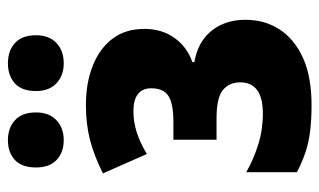

<svg xmlns="http://www.w3.org/2000/svg" viewBox="-181 -616 807 485"><g transform="rotate(-90 222.5 -373.5)"><path d="M199 -560Q256 -560 299.5 -542.5Q343 -525 367.5 -492.5Q392 -460 392 -412Q392 -368 369 -336Q346 -304 308 -291V-286Q343 -280 366.5 -262.5Q390 -245 402.5 -218Q415 -191 415 -157Q415 -108 390.5 -70.5Q366 -33 318.5 -11.5Q271 10 199 10Q164 10 134.5 6.5Q105 3 80 -5.5Q55 -14 30 -27V-155Q61 -137 99 -125Q137 -113 178 -113Q218 -113 237.5 -127.5Q257 -142 257 -170Q257 -198 237.5 -214Q218 -230 166 -230H112V-339H157Q203 -339 222.5 -351.5Q242 -364 242 -395Q242 -417 227.5 -428.5Q213 -440 184 -440Q157 -440 130.5 -431.5Q104 -423 76 -406L27 -517Q73 -540 113 -550Q153 -560 199 -560ZM42 -686Q42 -722 61 -739.5Q80 -757 111 -757Q142 -757 161.5 -739Q181 -721 181 -686Q181 -653 161.5 -634.5Q142 -616 111 -616Q80 -616 61 -634Q42 -652 42 -686ZM235 -686Q235 -722 254.5 -739.5Q274 -757 305 -757Q337 -757 356.5 -739Q376 -721 376 -686Q376 -653 356.5 -634.5Q337 -616 305 -616Q274 -616 254.5 -634.5Q235 -653 235 -686Z"/></g></svg>

Font: Noto Sans Display Condensed ExtraBold
Style: Regular
Weight: 800
Width: 3
Designer: Monotype Design Team
Foundry: Monotype Imaging Inc.
Version: Version 2.003